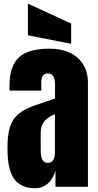

<svg xmlns="http://www.w3.org/2000/svg" viewBox="-20 -1001 523 1029"><path d="M168.5 7.8Q132.8 7.8 106.2 -3.2Q79.6 -14.2 63.2 -32.7Q46.9 -51.3 37.1 -79.6Q27.3 -107.9 23.7 -138.9Q20 -169.9 20 -210Q20 -310.1 51.3 -358.6Q82.5 -407.2 166.5 -436L274.9 -473.1V-548.3Q274.9 -607.4 236.3 -607.4Q201.2 -607.4 201.2 -559.6V-515.6H31.2Q30.8 -521 30.8 -539.6Q30.8 -647.5 81.5 -693.8Q132.3 -740.2 245.6 -740.2Q305.2 -740.2 351.1 -720Q397 -699.7 424.1 -658Q451.2 -616.2 451.2 -558.1V0H277.3V-86.9Q264.6 -41.5 235.6 -16.8Q206.5 7.8 168.5 7.8ZM361.3 -875V-766.1L129.4 -812V-981.4ZM237.3 -127.9Q256.8 -127.9 265.6 -144.5Q274.4 -161.1 274.4 -185.1V-389.2Q235.4 -373.5 216.8 -350.6Q198.2 -327.6 198.2 -287.1V-192.9Q198.2 -127.9 237.3 -127.9Z"/></svg>

Font: Anton
Style: Regular
Weight: 400
Designer: Vernon Adams, Tural Alisoy
Foundry: Vernon Adams
Version: Version 2.300